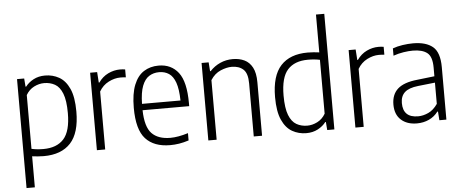

<svg xmlns="http://www.w3.org/2000/svg" viewBox="-61 -963 3217 1337"><g transform="rotate(-5 1548.0 -294.0)"><path d="M73.5 220V-541.5H123.5L128 -484H132.5Q153.5 -512 188.8 -530.8Q224 -549.5 269.5 -549.5Q323 -549.5 367.5 -524.5Q412 -499.5 438.8 -440.8Q465.5 -382 465.5 -280.5Q465.5 -131.5 400.8 -61.2Q336 9 212.5 9Q192.5 9 171 7.2Q149.5 5.5 131.5 3V220ZM214.5 -40.5Q308 -40.5 356.8 -94.5Q405.5 -148.5 405.5 -275Q405.5 -364 386.2 -412.2Q367 -460.5 333.8 -479Q300.5 -497.5 259 -497.5Q223 -497.5 188 -479.8Q153 -462 131.5 -425V-49Q169 -40.5 214.5 -40.5Z M584.5 0V-541.5H633.5L638.5 -468H643Q670 -507 710.2 -526.5Q750.5 -546 793.5 -546Q813 -546 829.5 -543V-488Q820 -489 811 -489.5Q802 -490 791 -490Q750.5 -490 708.8 -468.8Q667 -447.5 642.5 -405V0Z M1096.5 9.5Q983.5 9.5 924.8 -54.8Q866 -119 866 -271Q866 -370 890.8 -431.5Q915.5 -493 960 -521.2Q1004.5 -549.5 1063.5 -549.5Q1151.5 -549.5 1201.5 -484.8Q1251.5 -420 1251.5 -270V-249.5H925.5Q928 -133 972.2 -87Q1016.5 -41 1102.5 -41Q1155.5 -41 1226.5 -63V-12Q1190.5 -0.5 1159 4.5Q1127.5 9.5 1096.5 9.5ZM1063 -503.5Q1023.5 -503.5 993 -484.2Q962.5 -465 944.8 -419.5Q927 -374 925.5 -294H1194.5Q1193 -374 1176.8 -419.5Q1160.5 -465 1131.5 -484.2Q1102.5 -503.5 1063 -503.5Z M1363.5 0V-541.5H1413L1417.5 -479.5H1422Q1453 -513 1493.8 -531.2Q1534.5 -549.5 1581.5 -549.5Q1627 -549.5 1662.5 -532.8Q1698 -516 1718.5 -477.5Q1739 -439 1739 -373.5V0H1681V-371Q1681 -441.5 1650.8 -469Q1620.5 -496.5 1570 -496.5Q1534.5 -496.5 1492.2 -478.8Q1450 -461 1421.5 -416.5V0Z M2048.5 9Q1994.5 9 1950 -16.2Q1905.5 -41.5 1879 -100.2Q1852.5 -159 1852.5 -259.5Q1852.5 -409 1917.2 -479.2Q1982 -549.5 2105.5 -549.5Q2125.5 -549.5 2146.8 -547.8Q2168 -546 2186.5 -543.5V-808H2244.5V0H2194.5L2190 -56.5H2185.5Q2164.5 -28.5 2129.2 -9.8Q2094 9 2048.5 9ZM2059 -42.5Q2095 -42.5 2130 -60.2Q2165 -78 2186.5 -115V-491.5Q2149 -499.5 2103 -499.5Q2009.5 -499.5 1961 -445.8Q1912.5 -392 1912.5 -265.5Q1912.5 -177 1931.5 -128.8Q1950.5 -80.5 1983.8 -61.5Q2017 -42.5 2059 -42.5Z M2391.5 0V-541.5H2440.5L2445.5 -468H2450Q2477 -507 2517.2 -526.5Q2557.5 -546 2600.5 -546Q2620 -546 2636.5 -543V-488Q2627 -489 2618 -489.5Q2609 -490 2598 -490Q2557.5 -490 2515.8 -468.8Q2474 -447.5 2449.5 -405V0Z M2821.5 8.5Q2752 8.5 2710.5 -29.2Q2669 -67 2669 -136Q2669 -206.5 2712.2 -245.5Q2755.5 -284.5 2849.5 -294L2970.5 -308V-368.5Q2970.5 -445.5 2936.2 -472.2Q2902 -499 2836 -499Q2807 -499 2771.2 -493.5Q2735.5 -488 2699.5 -475.5V-526.5Q2730 -538 2768.8 -543.8Q2807.5 -549.5 2842 -549.5Q2932.5 -549.5 2980 -509.8Q3027.5 -470 3027.5 -366.5V0H2978.5L2974 -61H2969.5Q2944 -27 2905.5 -9.2Q2867 8.5 2821.5 8.5ZM2728.5 -142Q2728.5 -40 2833.5 -40Q2869 -40 2905.5 -56.8Q2942 -73.5 2970.5 -115V-263.5L2852 -250.5Q2787 -243.5 2757.8 -216.8Q2728.5 -190 2728.5 -142Z"/></g></svg>

Font: Encode Sans SmCnd Lt
Style: Regular
Weight: 300
Width: 4
Designer: Multiple Designers
Foundry: Impallari Type
Version: Version 3.002; ttfautohint (v1.8.3) -l 8 -r 50 -G 200 -x 14 